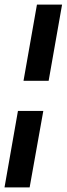

<svg xmlns="http://www.w3.org/2000/svg" viewBox="-76 -731 288 829"><path d="M-56.5 78 1.5 -252H111L52 78ZM25.5 -382 83.5 -711H192L134 -382Z"/></svg>

Font: Anybody UltraCondensed Regular
Style: Bold Italic
Weight: 700
Width: 1
Italic angle: -10°
Designer: Tyler Finck
Foundry: Etcetera Type Company
Version: Version 1.010; ttfautohint (v1.8.3) -l 8 -r 50 -G 200 -x 14 